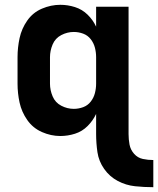

<svg xmlns="http://www.w3.org/2000/svg" viewBox="-20 -558 658 799"><path d="M618 221V108Q596 108 574.5 103.5Q553 99 538 82Q523 65 519 43.5Q515 22 515 0V-530H380V-447Q367 -475 344.5 -497Q322 -519 292 -528.5Q262 -538 231 -538Q192 -538 154.5 -522Q117 -506 93.5 -472.5Q70 -439 61.5 -399.5Q53 -360 53 -320V-210Q53 -170 61.5 -131Q70 -92 93.5 -58.5Q117 -25 154.5 -8.5Q192 8 231 8Q262 8 292 -1.5Q322 -11 344.5 -33.5Q367 -56 380 -84V0Q380 38 385.5 75.5Q391 113 413.5 145Q436 177 470 195Q504 213 542 217Q580 221 618 221ZM287 -105Q260 -105 235 -118Q210 -131 199 -157Q188 -183 188 -210V-320Q188 -347 199 -373Q210 -399 235 -412Q260 -425 287 -425Q307 -425 326 -418Q345 -411 357.5 -395Q370 -379 375 -359.5Q380 -340 380 -320V-210Q380 -190 375 -170.5Q370 -151 357.5 -135Q345 -119 326 -112Q307 -105 287 -105Z"/></svg>

Font: Iosevka Sparkle Extrabold
Style: Regular
Weight: 800
Designer: Belleve Invis
Foundry: Belleve Invis
Version: Version 4.5.0; ttfautohint (v1.8.3)